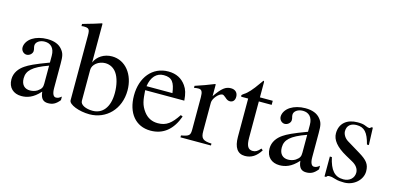

<svg xmlns="http://www.w3.org/2000/svg" viewBox="-65 -1066 2996 1460"><g transform="rotate(15 1432.5 -336.5)"><path d="M287 -127C287 -98 281 -84 252 -64C235 -53 214 -48 194 -48C155 -48 125 -72 125 -125C125 -156 135 -180 159 -202C184 -225 225 -246 287 -268ZM442 -66C425 -52 415 -47 399 -47C381 -47 368 -67 368 -113V-304C368 -365 364 -386 340 -415C316 -444 278 -460 222 -460C177 -460 135 -448 107 -430C72 -408 56 -376 56 -350C56 -323 78 -304 99 -304C125 -304 145 -326 145 -345C145 -366 139 -369 139 -387C139 -414 169 -436 209 -436C254 -436 287 -408 287 -346V-292C174 -250 137 -231 107 -211C68 -185 37 -146 37 -94C37 -28 80 10 142 10C185 10 234 -3 287 -63H288C293 -10 315 10 352 10C386 10 412 0 442 -38Z M597 -318C597 -360 643 -397 696 -397C732 -397 764 -380 785 -350C810 -315 824 -257 824 -197C824 -139 811 -95 787 -65C765 -37 733 -22 694 -22C642 -22 597 -42 597 -74ZM597 -681 592 -683C550 -668 524 -662 477 -648L447 -639V-622C452 -623 457 -624 464 -624C505 -624 513 -616 513 -566V-56C513 -22 597 10 678 10C810 10 912 -92 912 -240C912 -364 839 -460 732 -460C671 -460 618 -427 597 -376Z M1043 -309C1054 -384 1093 -424 1149 -424C1215 -424 1236 -390 1247 -309ZM1352 -164C1303 -90 1265 -59 1198 -59C1152 -59 1115 -77 1087 -114C1051 -162 1046 -201 1041 -277H1349C1345 -331 1335 -363 1315 -391C1283 -436 1238 -460 1176 -460C1050 -460 969 -358 969 -217C969 -79 1041 10 1159 10C1259 10 1329 -48 1368 -157Z M1548 -458 1543 -460C1490 -439 1454 -425 1395 -406V-390C1409 -393 1418 -394 1430 -394C1455 -394 1464 -378 1464 -334V-84C1464 -34 1457 -27 1393 -15V0H1633V-15C1565 -18 1548 -33 1548 -90V-315C1548 -347 1590 -397 1618 -397C1624 -397 1633 -392 1644 -382C1660 -367 1671 -362 1684 -362C1708 -362 1723 -379 1723 -407C1723 -440 1702 -460 1668 -460C1626 -460 1598 -438 1548 -366Z M2010 -77C1988 -51 1972 -42 1950 -42C1913 -42 1898 -68 1898 -132V-418H1999V-450H1898V-566C1898 -576 1896 -579 1891 -579C1885 -569 1877 -560 1871 -551C1833 -496 1800 -459 1774 -444C1763 -437 1757 -431 1757 -425C1757 -422 1758 -420 1761 -418H1814V-117C1814 -33 1844 10 1902 10C1952 10 1990 -14 2023 -66Z M2319 -127C2319 -98 2313 -84 2284 -64C2267 -53 2246 -48 2226 -48C2187 -48 2157 -72 2157 -125C2157 -156 2167 -180 2191 -202C2216 -225 2257 -246 2319 -268ZM2474 -66C2457 -52 2447 -47 2431 -47C2413 -47 2400 -67 2400 -113V-304C2400 -365 2396 -386 2372 -415C2348 -444 2310 -460 2254 -460C2209 -460 2167 -448 2139 -430C2104 -408 2088 -376 2088 -350C2088 -323 2110 -304 2131 -304C2157 -304 2177 -326 2177 -345C2177 -366 2171 -369 2171 -387C2171 -414 2201 -436 2241 -436C2286 -436 2319 -408 2319 -346V-292C2206 -250 2169 -231 2139 -211C2100 -185 2069 -146 2069 -94C2069 -28 2112 10 2174 10C2217 10 2266 -3 2319 -63H2320C2325 -10 2347 10 2384 10C2418 10 2444 0 2474 -38Z M2632 -301C2604 -318 2589 -347 2589 -369C2589 -416 2621 -437 2664 -437C2724 -437 2754 -404 2777 -314H2792L2787 -450H2776C2768 -441 2764 -440 2760 -440C2753 -440 2743 -443 2732 -448C2711 -458 2689 -459 2665 -459C2583 -459 2527 -415 2527 -336C2527 -285 2564 -237 2647 -191L2701 -161C2734 -143 2754 -117 2754 -86C2754 -45 2722 -12 2671 -12C2602 -12 2565 -56 2544 -153H2528V4H2541C2547 -6 2553 -8 2565 -8C2576 -8 2587 -7 2611 1C2634 9 2663 10 2684 10C2760 10 2824 -48 2824 -115C2824 -172 2800 -199 2736 -238Z"/></g></svg>

Font: XITS
Style: Regular
Weight: 400
Designer: MicroPress Inc., with final additions and corrections provided by Coen Hoffman, Elsevier (retired)
Version: Version 1.302